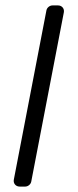

<svg xmlns="http://www.w3.org/2000/svg" viewBox="-20 -687 286 707"><path d="M52 0H73C83 0 93 -8 95 -18L215 -641C218 -655 208 -667 194 -667H173C163 -667 153 -659 151 -649L31 -26C28 -12 38 0 52 0Z"/></svg>

Font: DIN Rundschrift
Style: Eng
Weight: 400
Width: 3
Version: Version 1.027